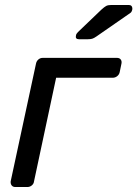

<svg xmlns="http://www.w3.org/2000/svg" viewBox="-20 -753 553 773"><path d="M23 -23 125 -497Q127 -507 134.5 -513.5Q142 -520 152 -520H451Q461 -520 466 -513.5Q471 -507 469 -497L462 -463Q460 -453 452 -446.5Q444 -440 434 -440H206L117 -23Q116 -13 108 -6.5Q100 0 90 0H42Q32 0 27 -6.5Q22 -13 23 -23ZM286 -611Q287 -617 294 -624L388 -714Q400 -725 407.5 -729Q415 -733 429 -733H498Q513 -733 513 -717Q511 -705 505 -701L368 -606Q358 -599 351 -597Q344 -595 333 -595H298Q282 -595 286 -611Z"/></svg>

Font: SVN-Rubik
Style: Italic
Weight: 400
Italic angle: -12°
Designer: Hubert and Fischer
Foundry: Hubert & Fischer
Version: Version 2.101; ttfautohint (v1.8.3)